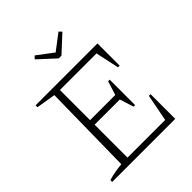

<svg xmlns="http://www.w3.org/2000/svg" viewBox="-233 -1001 1143 1143"><g transform="rotate(-45 339.0 -429.5)"><path d="M562 -208H576V0H45V-15Q74 -24 102.5 -29Q131 -34 158 -36L167 -609L45 -629V-645H566V-458H552L520 -607H212V-353H424L452 -441H465V-227H452L424 -315H212V-38H529ZM340 -745 235 -842 251 -859 352 -783 452 -859 468 -842 363 -745Z"/></g></svg>

Font: Piazzolla SC ExtraLight
Style: Regular
Weight: 200
Designer: Juan Pablo del Peral
Foundry: Huerta Tipografica
Version: Version 1.330